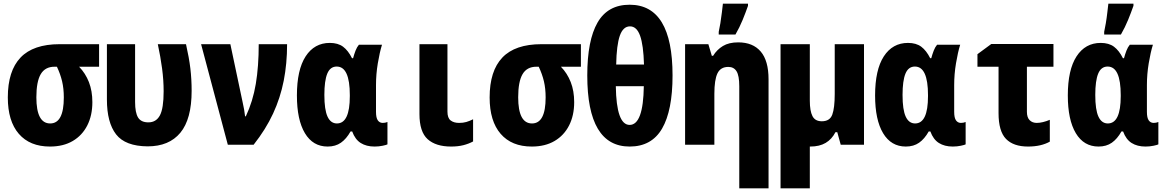

<svg xmlns="http://www.w3.org/2000/svg" viewBox="-20 -796 6400 1056"><path d="M255 10Q144 10 83.5 -60Q23 -130 23 -260Q23 -406 93 -479.5Q163 -553 308 -553H525V-429H415Q450 -393 469 -344.5Q488 -296 488 -234Q488 -161 460 -106Q432 -51 380 -20.5Q328 10 255 10ZM256 -117Q331 -117 331 -260Q331 -309 321.5 -349Q312 -389 293 -429H280Q228 -429 204 -388Q180 -347 180 -261Q180 -117 256 -117Z M792 9Q669 8 618.5 -57Q568 -122 568 -249V-553H723V-235Q723 -176 739.5 -149.5Q756 -123 796 -123Q839 -123 859.5 -161.5Q880 -200 880 -294Q880 -355 871.5 -419Q863 -483 848 -553H1003Q1020 -478 1027 -419.5Q1034 -361 1034 -296Q1034 -141 972 -66Q910 9 792 9Z M1233 0 1086 -553H1247L1314 -236Q1324 -193 1328 -156H1332Q1371 -239 1387 -335Q1403 -431 1403 -553H1559Q1559 -446 1540.5 -352Q1522 -258 1482 -171.5Q1442 -85 1375 0Z M1782 10Q1701 10 1657 -63.5Q1613 -137 1613 -271Q1613 -412 1661 -486Q1709 -560 1794 -560Q1839 -560 1867 -539Q1895 -518 1916 -476H1922Q1928 -498 1935.5 -517.5Q1943 -537 1954 -550H2081Q2068 -508 2058 -448Q2048 -388 2048 -328V-181Q2048 -148 2058 -134Q2068 -120 2085 -120Q2099 -120 2111 -125V-2Q2106 1 2085 5.5Q2064 10 2040 10Q1995 10 1964 -9.5Q1933 -29 1917 -73H1908Q1885 -32 1855 -11Q1825 10 1782 10ZM1833 -117Q1904 -117 1904 -267V-273Q1904 -430 1832 -430Q1796 -430 1780 -391Q1764 -352 1764 -274Q1764 -192 1781.5 -154.5Q1799 -117 1833 -117Z M2461 10Q2377 10 2332 -30.5Q2287 -71 2287 -169V-553H2441V-182Q2441 -147 2458.5 -133.5Q2476 -120 2505 -120Q2527 -120 2544.5 -125Q2562 -130 2582 -140V-18Q2558 -5 2528.5 2.5Q2499 10 2461 10Z M2905 10Q2794 10 2733.5 -60Q2673 -130 2673 -260Q2673 -406 2743 -479.5Q2813 -553 2958 -553H3175V-429H3065Q3100 -393 3119 -344.5Q3138 -296 3138 -234Q3138 -161 3110 -106Q3082 -51 3030 -20.5Q2978 10 2905 10ZM2906 -117Q2981 -117 2981 -260Q2981 -309 2971.5 -349Q2962 -389 2943 -429H2930Q2878 -429 2854 -388Q2830 -347 2830 -261Q2830 -117 2906 -117Z M3443 10Q3210 10 3210 -381Q3210 -574 3266.5 -672Q3323 -770 3443 -770Q3679 -770 3679 -381Q3679 -188 3621.5 -89Q3564 10 3443 10ZM3522 -441Q3519 -548 3500.5 -599.5Q3482 -651 3445 -651Q3407 -651 3389 -599.5Q3371 -548 3369 -441ZM3443 -109Q3518 -109 3521 -322H3367Q3370 -109 3443 -109Z M3748 0V-553H3876L3895 -489H3902Q3923 -523 3956 -543Q3989 -563 4040 -563Q4121 -563 4164 -512.5Q4207 -462 4207 -360V240H4046V-322Q4046 -380 4031 -404Q4016 -428 3986 -428Q3943 -428 3926 -392.5Q3909 -357 3909 -280V0ZM3933 -621Q3937 -638 3942 -668Q3947 -698 3950.5 -729Q3954 -760 3956 -776H4094V-764Q4081 -727 4064.5 -686.5Q4048 -646 4025 -606H3933Z M4437 10Q4435 10 4434 10V240H4273V-553H4434V-242Q4434 -186 4448.5 -157.5Q4463 -129 4500 -129Q4544 -129 4557.5 -165.5Q4571 -202 4571 -279V-553H4732V0H4604L4585 -69H4575Q4555 -30 4521 -10Q4487 10 4437 10Z M4962 10Q4881 10 4837 -63.5Q4793 -137 4793 -271Q4793 -412 4841 -486Q4889 -560 4974 -560Q5019 -560 5047 -539Q5075 -518 5096 -476H5102Q5108 -498 5115.5 -517.5Q5123 -537 5134 -550H5261Q5248 -508 5238 -448Q5228 -388 5228 -328V-181Q5228 -148 5238 -134Q5248 -120 5265 -120Q5279 -120 5291 -125V-2Q5286 1 5265 5.5Q5244 10 5220 10Q5175 10 5144 -9.5Q5113 -29 5097 -73H5088Q5065 -32 5035 -11Q5005 10 4962 10ZM5013 -117Q5084 -117 5084 -267V-273Q5084 -430 5012 -430Q4976 -430 4960 -391Q4944 -352 4944 -274Q4944 -192 4961.5 -154.5Q4979 -117 5013 -117Z M5634 10Q5554 10 5513 -32Q5472 -74 5472 -174V-429H5356V-498L5432 -554H5774V-429H5628V-181Q5628 -150 5643 -135Q5658 -120 5682 -120Q5698 -120 5716.5 -124.5Q5735 -129 5754 -137V-17Q5731 -4 5701 3Q5671 10 5634 10Z M6022 10Q5941 10 5897 -63.5Q5853 -137 5853 -271Q5853 -412 5901 -486Q5949 -560 6034 -560Q6079 -560 6107 -539Q6135 -518 6156 -476H6162Q6168 -498 6175.5 -517.5Q6183 -537 6194 -550H6321Q6308 -508 6298 -448Q6288 -388 6288 -328V-181Q6288 -148 6298 -134Q6308 -120 6325 -120Q6339 -120 6351 -125V-2Q6346 1 6325 5.5Q6304 10 6280 10Q6235 10 6204 -9.5Q6173 -29 6157 -73H6148Q6125 -32 6095 -11Q6065 10 6022 10ZM6073 -117Q6144 -117 6144 -267V-273Q6144 -430 6072 -430Q6036 -430 6020 -391Q6004 -352 6004 -274Q6004 -192 6021.5 -154.5Q6039 -117 6073 -117ZM6053 -621Q6057 -638 6062 -668Q6067 -698 6070.5 -729Q6074 -760 6076 -776H6214V-764Q6201 -727 6184.5 -686.5Q6168 -646 6145 -606H6053Z"/></svg>

Font: Noto Sans Mono Condensed Black
Style: Regular
Weight: 900
Width: 3
Designer: Monotype Design Team
Foundry: Monotype Imaging Inc.
Version: Version 2.014